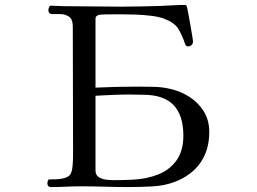

<svg xmlns="http://www.w3.org/2000/svg" viewBox="-20 -757 1040 778"><path d="M723 -207Q723 -290 683 -331.5Q643 -373 560 -373Q547 -373 533.5 -373.5Q520 -374 506 -374Q472 -374 437 -372.5Q402 -371 367 -369V-66Q367 -48 380 -39.5Q393 -31 410 -29Q427 -27 440 -27Q460 -27 480 -27.5Q500 -28 520 -29Q576 -32 622 -50.5Q668 -69 695.5 -107.5Q723 -146 723 -207ZM828 -222Q828 -149 792 -97.5Q756 -46 688 -20Q646 -4 595 -1.5Q544 1 500 1Q452 1 404 -0.5Q356 -2 308 -2Q278 -2 247.5 -0.5Q217 1 187 1Q172 1 172 -15Q172 -19 174 -24.5Q176 -30 180 -30Q194 -30 208 -30.5Q222 -31 235 -34Q258 -39 265 -50.5Q272 -62 274 -84Q276 -105 276 -126Q276 -147 276 -167Q276 -288 275.5 -408.5Q275 -529 275 -649Q275 -665 270 -677Q265 -689 249 -695Q239 -700 221.5 -700Q204 -700 193 -700Q176 -700 176 -716Q176 -720 178.5 -727Q181 -734 186 -734Q199 -734 211.5 -733Q224 -732 237 -732Q296 -732 355 -731Q414 -730 472 -730Q512 -730 552 -731Q592 -732 632 -733Q657 -734 681 -735.5Q705 -737 730 -737Q735 -737 736 -733Q738 -729 742 -708Q746 -687 750.5 -661Q755 -635 758.5 -614Q762 -593 762 -588Q762 -580 756 -574.5Q750 -569 742 -569Q733 -569 730 -579Q717 -617 702 -641Q687 -665 646 -681Q625 -689 592.5 -693Q560 -697 527 -698Q494 -699 470 -699Q463 -699 442.5 -699Q422 -699 402.5 -698.5Q383 -698 379 -696Q374 -694 370.5 -691Q367 -688 367 -681V-402Q411 -404 456 -405Q501 -406 545 -406Q577 -406 608 -405Q639 -404 669 -397Q713 -387 749 -363.5Q785 -340 806.5 -304.5Q828 -269 828 -222Z"/></svg>

Font: Kaisei Tokumin
Style: Regular
Weight: 400
Designer: Font-Kai, 金井和夫
Foundry: KAZUO KANAI
Version: Version 5.003